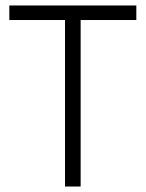

<svg xmlns="http://www.w3.org/2000/svg" viewBox="-20 -680 531 700"><path d="M217 0V-607H14V-660H477V-607H274V0Z"/></svg>

Font: Bricolage Grotesque 48pt ExtraLight
Style: Regular
Weight: 200
Designer: Mathieu Triay
Foundry: Atelier Triay
Version: Version 1.000; ttfautohint (v1.8.4.7-5d5b);gftools[0.9.32]